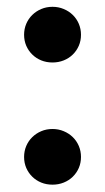

<svg xmlns="http://www.w3.org/2000/svg" viewBox="-20 -522 301 550"><path d="M49 0ZM49 -72.5Q49 -89 55.2 -103.8Q61.5 -118.5 72.5 -129.2Q83.5 -140 98.2 -146.2Q113 -152.5 130.5 -152.5Q147.5 -152.5 162.5 -146.2Q177.5 -140 188.5 -129.2Q199.5 -118.5 205.8 -103.8Q212 -89 212 -72.5Q212 -55.5 205.8 -41Q199.5 -26.5 188.5 -15.8Q177.5 -5 162.5 1Q147.5 7 130.5 7Q113 7 98.2 1Q83.5 -5 72.5 -15.8Q61.5 -26.5 55.2 -41Q49 -55.5 49 -72.5ZM49 -422.5Q49 -439 55.2 -453.8Q61.5 -468.5 72.5 -479.2Q83.5 -490 98.2 -496.2Q113 -502.5 130.5 -502.5Q147.5 -502.5 162.5 -496.2Q177.5 -490 188.5 -479.2Q199.5 -468.5 205.8 -453.8Q212 -439 212 -422.5Q212 -405.5 205.8 -391Q199.5 -376.5 188.5 -365.8Q177.5 -355 162.5 -349Q147.5 -343 130.5 -343Q113 -343 98.2 -349Q83.5 -355 72.5 -365.8Q61.5 -376.5 55.2 -391Q49 -405.5 49 -422.5Z"/></svg>

Font: Lato Heavy
Style: Regular
Weight: 800
Designer: Lukasz Dziedzic
Foundry: tyPoland Lukasz Dziedzic
Version: Version 2.007; 2014-02-27